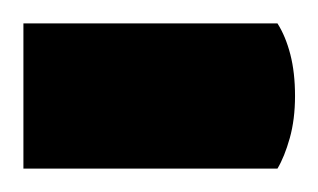

<svg xmlns="http://www.w3.org/2000/svg" viewBox="-28 -144 272 164"><path d="M-8 -124H209Q216 -113 220 -97.5Q224 -82 224 -62Q224 -42 219.5 -26Q215 -10 209 0H-8Z"/></svg>

Font: Baloo Bhaijaan 2 SemiBold
Style: Regular
Weight: 600
Designer: Sanskriti Dholi, Noopur Datye and Ek Type
Foundry: Ek Type
Version: Version 1.700